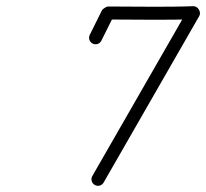

<svg xmlns="http://www.w3.org/2000/svg" viewBox="-20 -579 666 620"><path d="M279.3 -438.2C289.7 -433 302.3 -437.3 307.4 -447.7C320.7 -474.3 333.9 -501 347.2 -527.7C348.1 -529.5 342.3 -526.6 336.9 -523.2C331.4 -519.9 326.3 -516 328.4 -516C420.8 -516.1 513.8 -513.6 606.1 -517C613.3 -517.3 610.4 -528.3 604.7 -537.6C599.1 -547 590.7 -554.7 587.1 -548.5C484.1 -369.1 381.1 -189.8 278.1 -10.5C272.4 -0.4 275.8 12.4 285.9 18.2C295.9 24 308.8 20.5 314.6 10.5C314.6 10.5 314.6 10.5 314.6 10.5C417.6 -168.9 520.6 -348.2 623.6 -527.5C627.2 -533.8 626 -541.8 622.2 -548.2C618.3 -554.5 611.8 -559.3 604.6 -559C512.8 -555.6 420.3 -558.1 328.3 -558C326.2 -558 322 -556 318.1 -553.6C314.1 -551.1 310.5 -548.2 309.5 -546.3C296.3 -519.7 283.1 -493 269.8 -466.3C264.7 -456 268.9 -443.3 279.3 -438.2Z"/></svg>

Font: FRB American Cursive Guidelines Medium
Style: Italic
Weight: 500
Italic angle: -25°
Version: Version 2.0;Modular Font Editor K font №1